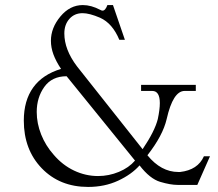

<svg xmlns="http://www.w3.org/2000/svg" viewBox="-20 -730 862 758"><path d="M513 -96 243 -429Q185 -429 155 -387Q125 -345 125 -288Q125 -243 142.5 -199Q160 -155 192 -119Q227 -78 272.5 -56.5Q318 -35 367 -35Q410 -35 449.5 -51.5Q489 -68 513 -96ZM681 0Q653 0 612.5 -12Q572 -24 531 -77Q499 -41 446 -16.5Q393 8 328 8Q216 8 145 -65.5Q74 -139 74 -254Q74 -333 111 -384.5Q148 -436 221 -458Q201 -488 191 -515Q181 -542 181 -569Q181 -620 218.5 -665Q256 -710 307 -710Q340 -710 376 -691Q381 -688 385 -688Q396 -688 404 -710H426L473 -573H451Q424 -638 375 -660Q333 -678 306 -678Q274 -678 254 -655.5Q234 -633 234 -598Q234 -534 284 -468L543 -141Q591 -212 603 -260Q611 -298 611 -323Q611 -371 581 -371H537V-395H753V-371H709Q663 -371 638 -260Q623 -195 562 -117Q616 -51 684 -51H691Q761 -59 785 -113H809L759 0Z"/></svg>

Font: Ekushey Kolom
Style: Regular
Weight: 400
Designer: Al Mamun Sumon
Foundry: Al Mamun Sumon
Version: Version 1.0